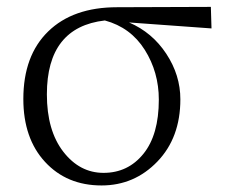

<svg xmlns="http://www.w3.org/2000/svg" viewBox="-20 -533 666 566"><path d="M285.2 -23.4Q357.4 -23.4 402.8 -79.6Q448.2 -135.7 448.2 -239.3Q448.2 -320.3 406.7 -386.2Q365.2 -452.1 289.1 -472.7Q118.2 -453.1 118.2 -254.9Q118.2 -148.4 166.5 -85.9Q214.8 -23.4 285.2 -23.4ZM603.5 -449.2 360.4 -466.8Q428.7 -437.5 470.2 -374.5Q511.7 -311.5 511.7 -240.2Q511.7 -127 443.8 -56.6Q376 13.7 279.3 13.7Q176.8 13.7 112.8 -55.7Q48.8 -125 48.8 -241.2Q48.8 -369.1 122.1 -440.4Q195.3 -511.7 325.2 -511.7L601.6 -512.7Z"/></svg>

Font: GenYoMin TW TTF Light
Style: Regular
Weight: 300
Version: Version 1.300